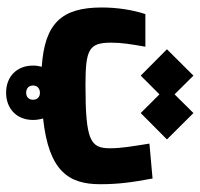

<svg xmlns="http://www.w3.org/2000/svg" viewBox="-32 -498 651 626"><g transform="rotate(90 293.0 -185.5)"><path d="M282.7 119.6C333 119.6 371.6 86.9 371.6 31.7C371.6 20 369.6 8.8 366.7 -1C539.6 -19.5 581.1 -85.4 581.1 -187C581.1 -248 574.7 -292.5 562.5 -357.9L448.7 -347.7C458 -288.1 463.9 -257.3 463.9 -218.8C463.9 -155.3 439 -139.2 258.3 -139.2C141.1 -139.2 119.6 -150.4 119.6 -223.1C119.6 -258.3 124.5 -286.6 132.8 -334.5H26.4C12.7 -292.5 4.9 -242.7 4.9 -192.4C4.9 -61 56.6 -6.3 198.2 3.4C195.8 12.2 194.3 21.5 194.3 31.7C194.3 85.4 231 119.6 282.7 119.6ZM349.1 -319.3 435.1 -404.8 349.1 -491.2 288.1 -429.7 227.1 -491.2 141.1 -404.8 227.1 -319.3 288.1 -380.4ZM282.7 54.2C270 54.2 259.3 46.9 259.3 31.7C259.3 18.1 269 9.3 283.2 9.3C296.4 9.3 305.7 17.6 305.7 31.7C305.7 45.9 296.4 54.2 282.7 54.2Z"/></g></svg>

Font: Cascadia Code
Style: Bold
Weight: 700
Monospace: yes
Designer: Aaron Bell
Foundry: Saja Typeworks
Version: Version 2404.023